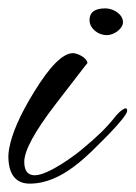

<svg xmlns="http://www.w3.org/2000/svg" viewBox="-35 -428 324 459"><path d="M259 -375C259 -394 236 -408 217 -408C192 -408 179 -399 179 -380C179 -361 198 -344 221 -344C237 -344 259 -359 259 -375ZM226 -108C252 -135 269 -156 269 -163C269 -167 268 -169 265 -169C262 -169 251 -163 238 -146C218 -121 197 -101 161 -71C147 -59 81 -9 48 -9C33 -9 23 -18 23 -41C23 -68 48 -114 98 -179C149 -245 174 -278 174 -277C174 -289 151 -301 139 -301C114 -300 84 -269 47 -209C13 -154 -7 -108 -13 -73C-14 -67 -15 -61 -15 -55C-15 -6 7 11 36 11C115 11 177 -59 226 -108Z"/></svg>

Font: AlexBrush
Style: Regular
Weight: 400
Designer: Robert E. Leuschke
Foundry: Robert E. Leuschke
Version: Version 1.001